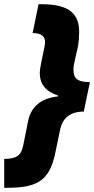

<svg xmlns="http://www.w3.org/2000/svg" viewBox="-79 -734 448 912"><path d="M-59 21V158H-46C95 158 154 126 182 0L207 -120C219 -174 255 -204 319 -204L348 -344C285 -344 270 -364 270 -404C270 -414 271 -423 273 -432L291 -512C295 -533 297 -562 297 -582C297 -667 252 -714 118 -714H104L76 -577C116 -577 135 -562 135 -534C135 -527 134 -519 132 -510L117 -437C113 -419 110 -401 110 -386C110 -337 136 -300 197 -280L196 -276C115 -267 69 -227 55 -161L31 -42C21 7 -3 20 -59 21Z"/></svg>

Font: Noto Sans Condensed Black
Style: Italic
Weight: 900
Width: 3
Italic angle: -12°
Designer: Monotype Design Team
Foundry: Monotype Imaging Inc.
Version: Version 2.013